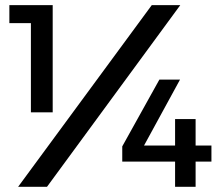

<svg xmlns="http://www.w3.org/2000/svg" viewBox="-20 -720 857 740"><path d="M16.1 -630.9V-700.2H183.1V-287.1H99.1V-630.9ZM49.8 0 564.9 -700.2H674.8L161.1 0ZM451.2 -97.2V-155.8L594.2 -413.1H673.8L535.2 -159.2H654.8V-261.2H733.9V-159.2H794.9V-97.2H733.9V0H654.8V-97.2Z"/></svg>

Font: Trueno
Style: Rg
Weight: 400
Designer: Julieta Ulanovsky
Foundry: Julieta Ulanovsky
Version: Version 3.001b